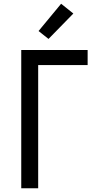

<svg xmlns="http://www.w3.org/2000/svg" viewBox="-20 -1001 540 1021"><path d="M93 0V-735H446V-655H183V0ZM238 -794 185 -836 305 -981 370 -929Z"/></svg>

Font: Iosevka Term Curly Medium
Style: Regular
Weight: 500
Designer: Belleve Invis
Foundry: Belleve Invis
Version: Version 32.3.0